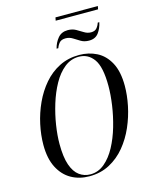

<svg xmlns="http://www.w3.org/2000/svg" viewBox="-142 -1075 928 1177"><g transform="rotate(-15 321.5 -486.5)"><path d="M323 -964 327 -984H596L592 -964ZM284 -797Q293 -834 316 -861.5Q339 -889 379 -889Q408 -889 430 -876.5Q452 -864 472 -851.5Q492 -839 515 -839Q539 -839 551 -853Q563 -867 569 -886H579Q571 -848 550.5 -820.5Q530 -793 490 -793Q460 -793 438.5 -806Q417 -819 397 -831.5Q377 -844 353 -844Q326 -844 313.5 -829.5Q301 -815 295 -797ZM277 11Q213 11 162.5 -17.5Q112 -46 82.5 -103.5Q53 -161 53 -247Q53 -310 67.5 -377Q82 -444 110.5 -506Q139 -568 181.5 -617.5Q224 -667 280.5 -695.5Q337 -724 407 -724Q467 -724 517.5 -698.5Q568 -673 598.5 -616.5Q629 -560 629 -469Q629 -410 615.5 -344Q602 -278 574.5 -215Q547 -152 505 -101Q463 -50 406 -19.5Q349 11 277 11ZM286 1Q336 1 376 -32.5Q416 -66 445.5 -121Q475 -176 494 -241.5Q513 -307 522.5 -373Q532 -439 532 -494Q532 -615 496.5 -664.5Q461 -714 402 -714Q351 -714 310.5 -681.5Q270 -649 240 -595Q210 -541 190 -476Q170 -411 160 -346.5Q150 -282 150 -228Q150 -144 167.5 -94Q185 -44 216 -21.5Q247 1 286 1Z"/></g></svg>

Font: Noto Serif Display Condensed
Style: Italic
Weight: 400
Width: 3
Italic angle: -12°
Designer: Monotype Design Team
Foundry: Monotype Imaging Inc.
Version: Version 2.009